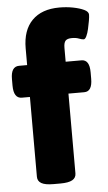

<svg xmlns="http://www.w3.org/2000/svg" viewBox="-54 -796 471 834"><g transform="rotate(-5 181.5 -379.0)"><path d="M145 2Q109 2 92.5 -7.5Q76 -17 76 -36V-384H41Q5 -384 5 -440V-468Q5 -523 41 -523H76V-596Q76 -675 118 -717.5Q160 -760 237 -760Q268 -760 296.5 -754.5Q325 -749 344 -740Q363 -731 363 -718Q363 -708 360 -691Q357 -674 353 -656Q349 -638 343 -625.5Q337 -613 331 -613Q323 -613 310.5 -618Q298 -623 280 -623Q260 -623 252 -614.5Q244 -606 244 -583V-523H313Q348 -523 348 -468V-440Q348 -384 313 -384H244V-36Q244 -17 227.5 -7.5Q211 2 175 2Z"/></g></svg>

Font: Asap Semi Expanded ExtraBold
Style: Regular
Weight: 800
Width: 6
Designer: Pablo Cosgaya
Foundry: Omnibus-Type
Version: Version 3.001; ttfautohint (v1.8.4.7-5d5b)